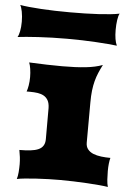

<svg xmlns="http://www.w3.org/2000/svg" viewBox="-63 -796 559 836"><g transform="rotate(5 216.5 -378.0)"><path d="M42.5 0Q46.4 -12.7 47.9 -30.3Q49.3 -47.9 49.3 -64.9Q49.3 -80.6 47.4 -96.2Q45.4 -111.8 42.5 -127Q69.8 -127 90.6 -129.4Q111.3 -131.8 125.2 -137.9Q139.2 -144 146.2 -155.3Q153.3 -166.5 153.3 -184.1V-319.8Q152.8 -340.8 145.8 -353.3Q138.7 -365.7 127 -372.3Q115.2 -378.9 99.9 -381.1Q84.5 -383.3 67.4 -383.3H51.8Q55.7 -393.1 58.6 -410.4Q61.5 -427.7 61.5 -446.8Q61.5 -465.3 58.8 -482.7Q56.2 -500 51.8 -510.3Q93.3 -508.3 129.2 -507.3Q165 -506.3 196.8 -506.3Q255.9 -506.3 298.8 -511Q341.8 -515.6 372.6 -527.3Q362.8 -508.3 355.5 -491Q348.1 -473.6 343 -454.3Q337.9 -435.1 335.2 -412.1Q332.5 -389.2 332.5 -359.4L332 -184.1Q332 -166.5 341.1 -155.3Q350.1 -144 365.2 -137.9Q380.4 -131.8 399.9 -129.4Q419.4 -127 440.4 -127Q437.5 -116.7 435.8 -101.6Q434.1 -86.4 434.1 -69.3Q434.1 -50.8 435.3 -32Q436.5 -13.2 440.4 0Q427.2 -2.4 402.8 -4.6Q378.4 -6.8 349.4 -8.5Q320.3 -10.3 289.3 -11.2Q258.3 -12.2 231.9 -12.2Q208.5 -12.2 180.9 -11.5Q153.3 -10.7 126.7 -9Q100.1 -7.3 77.6 -5.1Q55.2 -2.9 42.5 0ZM-8.3 -616.2Q-2.9 -624.5 0.7 -642.3Q4.4 -660.2 4.4 -684.1Q4.4 -707.5 0.5 -727.8Q-3.4 -748 -8.8 -756.3Q6.8 -753.4 30.8 -751Q54.7 -748.5 83.5 -746.8Q112.3 -745.1 144.8 -744.1Q177.2 -743.2 210.4 -743.2Q242.7 -743.2 274.7 -743.9Q306.6 -744.6 335.2 -746.3Q363.8 -748 387.2 -750.5Q410.6 -752.9 425.8 -756.3Q420.4 -747.6 417.5 -727.5Q414.6 -707.5 414.6 -684.1Q414.6 -640.1 425.8 -616.2Q410.6 -618.2 387.2 -620.1Q363.8 -622.1 335 -623.8Q306.2 -625.5 273.7 -626.5Q241.2 -627.4 208 -627.4Q174.8 -627.4 142.6 -626.5Q110.4 -625.5 81.8 -623.8Q53.2 -622.1 30 -620.1Q6.8 -618.2 -8.3 -616.2Z"/></g></svg>

Font: Arbutus
Style: Regular
Weight: 400
Designer: Karolina Lach
Foundry: Sorkin Type Co.
Version: Version 1.002